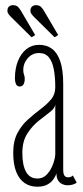

<svg xmlns="http://www.w3.org/2000/svg" viewBox="-20 -696 315 726"><path d="M121 10Q93.5 10 73 -4Q52.5 -18 41.2 -46.5Q30 -75 30 -118Q30 -163 46 -193Q62 -223 85.8 -244.2Q109.5 -265.5 133.2 -283.2Q157 -301 173 -320Q189 -339 189 -365.5Q189 -404.5 183.5 -433.8Q178 -463 164.8 -479.2Q151.5 -495.5 128 -495.5Q102 -495.5 85 -476Q68 -456.5 68 -432.5Q68 -423 69.5 -418.2Q71 -413.5 72.2 -409.2Q73.5 -405 73.5 -397Q73.5 -385.5 69 -377.2Q64.5 -369 54.5 -369Q45 -369 40.8 -377.5Q36.5 -386 36.5 -401Q36.5 -436.5 47.8 -465Q59 -493.5 79.5 -510Q100 -526.5 128 -526.5Q156 -526.5 176.2 -511.8Q196.5 -497 207.8 -464.5Q219 -432 219 -378V-55.5Q219 -38 223.8 -31.8Q228.5 -25.5 237.5 -25.5Q244.5 -25.5 249 -27.8Q253.5 -30 255.5 -32.5L270 -5.5Q265 -1 255.5 1.8Q246 4.5 234.5 4.5Q224.5 4.5 215 0Q205.5 -4.5 199.5 -14.2Q193.5 -24 193.5 -40Q190 -29.5 181.8 -17.8Q173.5 -6 158.8 2Q144 10 121 10ZM121 -21Q144 -21 159 -38.2Q174 -55.5 181.5 -77.8Q189 -100 189 -114.5V-301Q188 -287 169 -272.5Q150 -258 125.8 -238.8Q101.5 -219.5 83 -190.5Q64.5 -161.5 64.5 -118Q64.5 -70.5 78.8 -45.8Q93 -21 121 -21ZM186.5 -555 110.5 -630Q103.5 -637 99.2 -642.8Q95 -648.5 95 -655Q95 -666 101.2 -671.2Q107.5 -676.5 115.5 -676.5Q129 -676.5 135.8 -669.2Q142.5 -662 147.5 -653L200 -563.5ZM99.5 -555 23.5 -630Q16.5 -637 12.2 -642.8Q8 -648.5 8 -655Q8 -666 14.2 -671.2Q20.5 -676.5 28.5 -676.5Q42 -676.5 48.8 -669.2Q55.5 -662 60.5 -653L113 -563.5Z"/></svg>

Font: Imbue Thin
Style: Regular
Weight: 100
Designer: Tyler Finck
Foundry: Etcetera Type Company
Version: Version 1.102